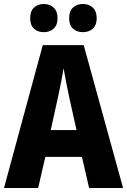

<svg xmlns="http://www.w3.org/2000/svg" viewBox="-20 -941 636 961"><path d="M426 0 390 -156H207L171 0H0L194 -715H399L596 0ZM326 -456Q319 -490 311 -530Q303 -570 298 -600Q294 -571 286 -531Q278 -491 271 -458L234 -290H363ZM131 -850Q131 -885 150 -903Q169 -921 199 -921Q230 -921 249 -902.5Q268 -884 268 -850Q268 -816 249 -798Q230 -780 199 -780Q169 -780 150 -797.5Q131 -815 131 -850ZM326 -850Q326 -885 345 -903Q364 -921 395 -921Q426 -921 445 -902.5Q464 -884 464 -850Q464 -816 445 -798Q426 -780 395 -780Q364 -780 345 -798Q326 -816 326 -850Z"/></svg>

Font: Noto Sans Devanagari Condensed ExtraBold
Style: Regular
Weight: 800
Width: 3
Designer: Jelle Bosma - Monotype Design Team
Foundry: Monotype Imaging Inc.
Version: Version 2.004; ttfautohint (v1.8.4.7-5d5b)